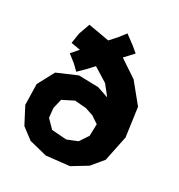

<svg xmlns="http://www.w3.org/2000/svg" viewBox="-184 -893 955 1027"><g transform="rotate(30 293.5 -379.0)"><path d="M401.4 -196.3 365.2 -141.6 302.7 -116.2 211.9 -123 165 -170.9 159.2 -228.5 172.9 -286.1 240.2 -320.3 310.5 -314.5 359.4 -297.9 403.3 -268.6ZM208 -496.1 244.1 -535.2 247.1 -534.2 332 -481.4 379.9 -420.9 310.5 -444.3 190.4 -447.3 72.3 -396.5 17.6 -293.9 20.5 -167 73.2 -66.4 141.6 -14.6 251 12.7 391.6 -2.9 481.4 -57.6 540 -127.9 572.3 -284.2 547.9 -460 454.1 -575.2 345.7 -647.5 394.5 -700.2 358.4 -730.5 302.7 -771.5 269.5 -728.5 232.4 -687.5 103.5 -710 79.1 -641.6 69.3 -578.1 126 -568.4 88.9 -525.4 135.7 -488.3 168 -457Z"/></g></svg>

Font: MaokenAssortedSans-TC
Style: Regular
Weight: 500
Version: Version 0.83